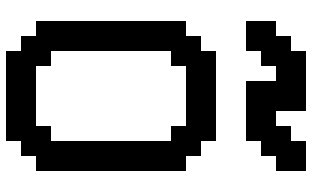

<svg xmlns="http://www.w3.org/2000/svg" viewBox="-220 -820 1040 640"><g transform="rotate(90 300.0 -500.0)"><path d="M450 0V-50H500V-100H550V-600H500V-650H450V-700H150V-650H100V-600H50V-100H100V-50H150V0ZM200 -100V-150H150V-550H200V-600H400V-550H450V-150H400V-100ZM50 -800H150V-850H200V-900H250V-800H450V-850H500V-900H550V-1000H450V-950H400V-900H350V-1000H150V-950H100V-900H50Z"/></g></svg>

Font: Matrix Sans Video
Style: Regular
Weight: 400
Designer: Brad Neil
Version: Version 1.100